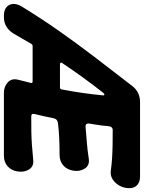

<svg xmlns="http://www.w3.org/2000/svg" viewBox="64 -825 737 983"><g transform="rotate(90 432.5 -333.5)"><path d="M20.8 15Q-6.6 15 -22.2 1.9Q-37.8 -11.2 -38.8 -32.6Q-39.8 -54 -24.2 -78.6Q35.8 -176.6 99.4 -267.2Q163 -357.8 232.6 -448.9Q302.2 -540 377.8 -637.6Q409.6 -682 463.4 -682H845.4Q877 -682 892.8 -662.8Q908.6 -643.6 903.2 -611Q900 -589.4 887.8 -570.5Q875.6 -551.6 857.5 -540.7Q839.4 -529.8 817.8 -532Q781 -537 748.1 -539Q715.2 -541 681.3 -541.5Q647.4 -542 607.4 -542Q597.4 -542 592.5 -536.1Q587.6 -530.2 586.8 -519.6Q585.8 -504.2 583.8 -488Q581.8 -471.8 579.1 -455.3Q576.4 -438.8 573.8 -423Q572.2 -411.2 577.1 -406.6Q582 -402 590.2 -403Q631.8 -406.8 669.6 -409.6Q707.4 -412.4 753 -419.4Q787.4 -424.8 804 -399.1Q820.6 -373.4 814.6 -339Q809.2 -307.4 787.5 -288.7Q765.8 -270 734.2 -270Q686.2 -270 646.7 -268.1Q607.2 -266.2 573.4 -262Q563.2 -261 556.4 -256.3Q549.6 -251.6 547 -242Q542.4 -219.6 537.1 -194.7Q531.8 -169.8 524.8 -142Q522.6 -131.4 526.2 -128.2Q529.8 -125 539.8 -125Q581.8 -125 615.7 -125.5Q649.6 -126 683.7 -128.5Q717.8 -131 759.2 -135Q793 -138.8 808.7 -113.6Q824.4 -88.4 818.6 -54Q813.6 -22.4 792 -3.7Q770.4 15 738.8 15H416.8Q384 15 362.5 -4.9Q341 -24.8 349.2 -57.6Q353.2 -74.2 357.2 -90.1Q361.2 -106 365.4 -122Q368.6 -132 357.2 -132H176.8Q168.8 -132 164.8 -124Q152.4 -102.2 139.9 -80.8Q127.4 -59.4 114.8 -37.6Q84.2 15 27.8 15ZM269.2 -272H388Q398 -272 399 -282Q409.2 -334.4 416.6 -386.3Q424 -438.2 429.2 -491.4Q430.4 -498.4 425.6 -499.2Q420.8 -500 415.8 -493Q374.8 -441 337 -388.7Q299.2 -336.4 264.2 -284Q260.2 -279 262.2 -275.5Q264.2 -272 269.2 -272Z"/></g></svg>

Font: Winky Sans
Style: Italic
Weight: 400
Italic angle: -8.97852°
Designer: Simon Atzbach
Foundry: typofactur
Version: Version 1.205